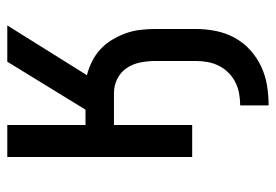

<svg xmlns="http://www.w3.org/2000/svg" viewBox="-138 -422 775 540"><g transform="rotate(-90 250.0 -152.5)"><path d="M223 215V135Q240 135 256.5 132Q273 129 288 121.5Q303 114 315 102Q327 90 334.5 75Q342 60 345 43.5Q348 27 348 10V-104Q348 -124 344 -145Q340 -166 328.5 -183.5Q317 -201 298 -210.5Q279 -220 258 -220H168V0H78V-520H168V-300H211L346 -520H448L308 -296Q328 -291 347 -281.5Q366 -272 381.5 -257.5Q397 -243 408 -224.5Q419 -206 426 -186.5Q433 -167 435.5 -146Q438 -125 438 -104V10Q438 38 432.5 66Q427 94 413.5 119Q400 144 379 163Q358 182 332.5 194Q307 206 279 210.5Q251 215 223 215Z"/></g></svg>

Font: Iosevka SS10 Medium
Style: Regular
Weight: 500
Monospace: yes
Designer: Belleve Invis
Foundry: Belleve Invis
Version: Version 28.0.6; ttfautohint (v1.8.4)